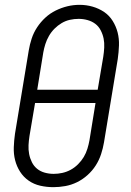

<svg xmlns="http://www.w3.org/2000/svg" viewBox="-20 -766 540 794"><path d="M201 8Q173 8 146.5 2Q120 -4 98.5 -19Q77 -34 63 -56Q49 -78 42.5 -103.5Q36 -129 37 -157Q38 -185 42 -213L99 -558Q103 -582 111 -606.5Q119 -631 133.5 -653Q148 -675 167.5 -693Q187 -711 210.5 -722.5Q234 -734 258.5 -740Q283 -746 309 -746Q337 -746 363 -738.5Q389 -731 410.5 -716.5Q432 -702 446 -679.5Q460 -657 466.5 -631.5Q473 -606 472 -578Q471 -550 467 -522L410 -177Q406 -153 398 -128.5Q390 -104 376 -82Q362 -60 342 -42Q322 -24 298.5 -12.5Q275 -1 250 3.5Q225 8 201 8ZM134 -395H384L407 -531Q410 -550 411 -569.5Q412 -589 408.5 -606.5Q405 -624 396.5 -640.5Q388 -657 374 -667.5Q360 -678 342 -683Q324 -688 305 -688Q287 -688 269 -684Q251 -680 235 -670.5Q219 -661 205.5 -647.5Q192 -634 182.5 -617.5Q173 -601 167.5 -583.5Q162 -566 159 -549ZM202 -47Q220 -47 238 -51Q256 -55 272.5 -64Q289 -73 303 -87Q317 -101 326.5 -117Q336 -133 341.5 -151Q347 -169 350 -186L375 -340H125L102 -204Q99 -185 98 -166Q97 -147 100.5 -129Q104 -111 112 -95Q120 -79 133.5 -68Q147 -57 165 -52Q183 -47 202 -47Z"/></svg>

Font: Iosevka Curly Slab LtObl
Style: Regular
Weight: 300
Italic angle: -9°
Monospace: yes
Designer: Belleve Invis
Foundry: Belleve Invis
Version: Version 11.0.0; ttfautohint (v1.8.3)